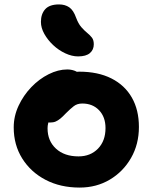

<svg xmlns="http://www.w3.org/2000/svg" viewBox="-20 -836 690 868"><path d="M340 12Q253 12 186 -23Q119 -58 80.5 -119.5Q42 -181 42 -260Q42 -311 64 -358Q86 -405 121.5 -442Q157 -479 200 -500.5Q243 -522 284 -522Q301 -522 316.5 -516.5Q332 -511 341 -499.5Q350 -488 350 -468Q350 -432 335.5 -405Q321 -378 276 -363Q254 -353 235.5 -337Q217 -321 206 -300Q195 -279 195 -256Q195 -199 233 -164Q271 -129 335 -129Q389 -129 423 -164Q457 -199 457 -257Q457 -307 428 -337.5Q399 -368 352 -368Q329 -368 313.5 -356Q298 -344 278 -324Q264 -309 253 -300Q242 -291 231.5 -286.5Q221 -282 205 -282Q187 -282 173.5 -296Q160 -310 160 -349Q160 -377 175.5 -406Q191 -435 216.5 -459Q242 -483 274 -497.5Q306 -512 338 -512Q423 -512 483.5 -481.5Q544 -451 576 -395Q608 -339 608 -262Q608 -184 572.5 -122Q537 -60 476.5 -24Q416 12 340 12ZM333 -581Q305 -581 275 -595Q245 -609 220.5 -632Q196 -655 180.5 -682.5Q165 -710 165 -737Q165 -773 184.5 -794.5Q204 -816 247 -816Q274 -816 293 -803Q312 -790 324 -756Q334 -729 347.5 -713.5Q361 -698 374 -687.5Q387 -677 395.5 -666Q404 -655 404 -636Q404 -611 386.5 -596Q369 -581 333 -581Z"/></svg>

Font: Shantell Sans
Style: Bold
Weight: 700
Designer: Stephen Nixon, Anya Danilova, Shantell Martin
Foundry: Arrow Type
Version: Version 1.011;[c5ecc13dd]